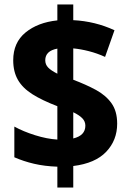

<svg xmlns="http://www.w3.org/2000/svg" viewBox="-20 -779 580 857"><path d="M236 -35Q179 -37 132 -48Q85 -59 44 -77V-214Q84 -192 136.5 -175.5Q189 -159 236 -156V-305Q168 -331 124.5 -358.5Q81 -386 60 -422.5Q39 -459 39 -510Q39 -589 94 -634Q149 -679 236 -688V-759H307V-689Q405 -684 491 -644L449 -525Q414 -541 377 -550.5Q340 -560 307 -563V-423Q363 -402 407.5 -378Q452 -354 477.5 -318.5Q503 -283 503 -227Q503 -153 454 -101.5Q405 -50 307 -38V58H236ZM236 -562Q182 -552 182 -510Q182 -491 195 -477.5Q208 -464 236 -450ZM307 -161Q361 -174 361 -218Q361 -237 347.5 -251Q334 -265 307 -278Z"/></svg>

Font: Noto Sans Tamil SemiCondensed ExtraBold
Style: Regular
Weight: 800
Width: 4
Designer: Jelle Bosma - Monotype Design Team
Foundry: Monotype Imaging Inc.
Version: Version 2.004; ttfautohint (v1.8.4.7-5d5b)